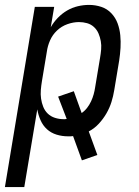

<svg xmlns="http://www.w3.org/2000/svg" viewBox="-48 -548 568 783"><path d="M-28 215 94 -520H173L159 -437Q171 -458 188 -475.5Q205 -493 225.5 -505Q246 -517 269 -522.5Q292 -528 315 -528Q341 -528 365 -520Q389 -512 406 -494Q423 -476 431.5 -453Q440 -430 442.5 -404.5Q445 -379 443.5 -353Q442 -327 438 -301L418 -181Q414 -156 406.5 -132Q399 -108 386 -85.5Q373 -63 355 -43.5Q337 -24 314 -12L349 84L286 106L250 7Q244 8 239.5 8Q235 8 230 8Q205 8 182.5 1Q160 -6 143.5 -21Q127 -36 117.5 -57.5Q108 -79 104 -102L51 215ZM211 -62Q214 -62 217 -62Q220 -62 224 -63L189 -154L253 -176L285 -87Q298 -96 307.5 -108.5Q317 -121 323.5 -135Q330 -149 334 -163.5Q338 -178 340 -192L360 -312Q363 -329 364.5 -346.5Q366 -364 363 -380.5Q360 -397 353.5 -412Q347 -427 335 -438Q323 -449 307 -453.5Q291 -458 274 -458Q251 -458 227 -449.5Q203 -441 184.5 -423.5Q166 -406 156 -383Q146 -360 143 -337L123 -217Q120 -199 118.5 -181Q117 -163 119.5 -145.5Q122 -128 128.5 -112Q135 -96 147 -84.5Q159 -73 176 -67.5Q193 -62 211 -62Z"/></svg>

Font: Iosevka SS18
Style: Italic
Weight: 400
Italic angle: -9°
Monospace: yes
Designer: Belleve Invis
Foundry: Belleve Invis
Version: Version 25.1.1; ttfautohint (v1.8.4)